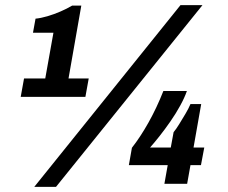

<svg xmlns="http://www.w3.org/2000/svg" viewBox="-20 -719 891 751"><path d="M114 12 686 -699H772L199 12ZM61 -340 74 -412H157L189 -591H109L119 -646Q140 -648 165.5 -655.5Q191 -663 216.5 -674Q242 -685 262 -697H298L248 -412H327L314 -340ZM623 0 636 -73H484L496 -141Q529 -183 561 -240Q593 -297 619 -363H711Q702 -337 685 -306Q668 -275 646.5 -244Q625 -213 604 -186.5Q583 -160 567 -142H648L659 -202Q669 -214 681 -233.5Q693 -253 705.5 -274Q718 -295 725 -312H767L737 -142H779L766 -73H725L712 0Z"/></svg>

Font: Archivo SemiCondensed ExtraBold
Style: Italic
Weight: 800
Width: 4
Italic angle: -10°
Designer: Hector Gatti
Foundry: Omnibus-Type
Version: Version 2.001